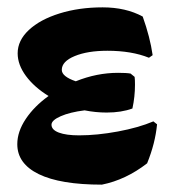

<svg xmlns="http://www.w3.org/2000/svg" viewBox="-20 -493 470 522"><path d="M407 -155Q402 -103 380 -49Q322 -4 257 9Q144 9 85.5 -19.5Q27 -48 27 -101Q27 -135 50 -169.5Q73 -204 112 -232Q73 -256 50.5 -286.5Q28 -317 28 -348Q28 -383 58.5 -411.5Q89 -440 142 -456.5Q195 -473 259 -473Q322 -473 368 -448Q388 -392 395 -343L385 -336Q338 -355 272 -355Q218 -355 183 -340.5Q148 -326 148 -303Q148 -285 186 -272Q243 -295 301 -295Q324 -295 335 -293L346 -284Q347 -277 347 -263Q347 -230 340 -198Q310 -187 270 -187Q240 -187 210 -193Q170 -188 145 -177Q120 -166 120 -154Q120 -140 140 -132.5Q160 -125 195 -125Q244 -125 300.5 -135.5Q357 -146 397 -163Z"/></svg>

Font: Alegreya ExtraBold
Style: Regular
Weight: 800
Designer: Juan Pablo del Peral
Foundry: Huerta Tipografica
Version: Version 2.007; ttfautohint (v1.6)